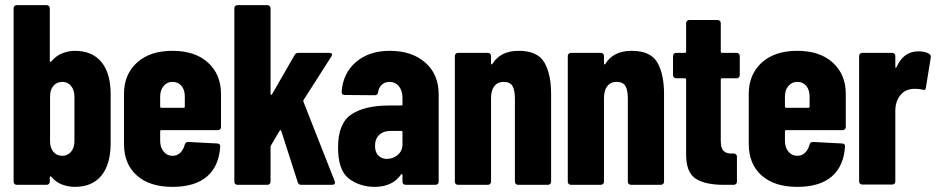

<svg xmlns="http://www.w3.org/2000/svg" viewBox="-20 -720 3650 748"><path d="M180 -31Q178 -34 176 -33Q174 -32 174 -29V-12Q174 -7 170.5 -3.5Q167 0 162 0H45Q40 0 36.5 -3.5Q33 -7 33 -12V-688Q33 -693 36.5 -696.5Q40 -700 45 -700H162Q167 -700 170.5 -696.5Q174 -693 174 -688V-483Q174 -480 176 -479Q178 -478 180 -481Q200 -504 224 -513Q248 -522 271 -522Q339 -522 375 -478.5Q411 -435 411 -354V-160Q411 -81 375.5 -36.5Q340 8 271 8Q248 8 223.5 -0.5Q199 -9 180 -31ZM223 -113Q244 -113 257 -129Q270 -145 270 -170V-344Q270 -369 257 -385Q244 -401 223 -401Q201 -401 188 -385.5Q175 -370 175 -344V-170Q175 -144 188 -128.5Q201 -113 223 -113Z M463 -160V-354Q463 -430 513.5 -476Q564 -522 652 -522Q740 -522 790.5 -476Q841 -430 841 -354V-225Q841 -220 837.5 -216.5Q834 -213 829 -213H609Q604 -213 604 -208V-171Q604 -146 617.5 -129.5Q631 -113 652 -113Q671 -113 683 -125.5Q695 -138 700 -157Q703 -167 713 -167L827 -161Q832 -161 835.5 -157.5Q839 -154 838 -149Q833 -72 786 -32Q739 8 652 8Q563 8 513 -36.5Q463 -81 463 -160ZM609 -300H695Q700 -300 700 -305V-344Q700 -370 687 -385.5Q674 -401 652 -401Q631 -401 617.5 -385Q604 -369 604 -344V-305Q604 -300 609 -300Z M893 -12V-688Q893 -693 896.5 -696.5Q900 -700 905 -700H1022Q1027 -700 1030.5 -696.5Q1034 -693 1034 -688V-355Q1034 -351 1036 -350.5Q1038 -350 1040 -353L1128 -506Q1132 -514 1143 -514H1263Q1270 -514 1272.5 -510.5Q1275 -507 1271 -500L1163 -331Q1161 -327 1162 -324L1284 -14Q1285 -12 1285 -9Q1285 0 1274 0H1153Q1143 0 1140 -10L1076 -209Q1075 -213 1073 -213Q1071 -213 1069 -210L1036 -154Q1034 -150 1034 -148V-12Q1034 -7 1030.5 -3.5Q1027 0 1022 0H905Q900 0 896.5 -3.5Q893 -7 893 -12Z M1297 -146Q1297 -239 1348.5 -274Q1400 -309 1497 -309H1543Q1548 -309 1548 -314V-339Q1548 -367 1534 -384Q1520 -401 1498 -401Q1480 -401 1468 -390.5Q1456 -380 1453 -361Q1452 -349 1440 -349L1323 -350Q1311 -350 1311 -362Q1316 -435 1367 -478.5Q1418 -522 1499 -522Q1584 -522 1636.5 -476.5Q1689 -431 1689 -352V-12Q1689 -7 1685.5 -3.5Q1682 0 1677 0H1560Q1555 0 1551.5 -3.5Q1548 -7 1548 -12V-37Q1548 -40 1546 -41.5Q1544 -43 1543 -41Q1509 8 1440 8Q1382 8 1339.5 -24Q1297 -56 1297 -146ZM1487 -101Q1511 -101 1529.5 -116.5Q1548 -132 1548 -158V-205Q1548 -210 1543 -210H1502Q1474 -210 1457.5 -194.5Q1441 -179 1441 -152Q1441 -127 1454 -114Q1467 -101 1487 -101Z M1752 -12V-502Q1752 -507 1755.5 -510.5Q1759 -514 1764 -514H1881Q1886 -514 1889.5 -510.5Q1893 -507 1893 -502V-473Q1893 -469 1895 -469Q1897 -469 1899 -472Q1930 -522 2001 -522Q2074 -522 2100.5 -477Q2127 -432 2127 -354V-12Q2127 -7 2123.5 -3.5Q2120 0 2115 0H1998Q1993 0 1989.5 -3.5Q1986 -7 1986 -12V-335Q1986 -369 1976.5 -385Q1967 -401 1942 -401Q1919 -401 1906 -384.5Q1893 -368 1893 -338V-12Q1893 -7 1889.5 -3.5Q1886 0 1881 0H1764Q1759 0 1755.5 -3.5Q1752 -7 1752 -12Z M2192 -12V-502Q2192 -507 2195.5 -510.5Q2199 -514 2204 -514H2321Q2326 -514 2329.5 -510.5Q2333 -507 2333 -502V-473Q2333 -469 2335 -469Q2337 -469 2339 -472Q2370 -522 2441 -522Q2514 -522 2540.5 -477Q2567 -432 2567 -354V-12Q2567 -7 2563.5 -3.5Q2560 0 2555 0H2438Q2433 0 2429.5 -3.5Q2426 -7 2426 -12V-335Q2426 -369 2416.5 -385Q2407 -401 2382 -401Q2359 -401 2346 -384.5Q2333 -368 2333 -338V-12Q2333 -7 2329.5 -3.5Q2326 0 2321 0H2204Q2199 0 2195.5 -3.5Q2192 -7 2192 -12Z M2653 -118V-410Q2653 -415 2648 -415H2614Q2609 -415 2605.5 -418.5Q2602 -422 2602 -427V-502Q2602 -507 2605.5 -510.5Q2609 -514 2614 -514H2648Q2653 -514 2653 -519V-630Q2653 -635 2656.5 -638.5Q2660 -642 2665 -642H2776Q2781 -642 2784.5 -638.5Q2788 -635 2788 -630V-519Q2788 -514 2793 -514H2850Q2855 -514 2858.5 -510.5Q2862 -507 2862 -502V-427Q2862 -422 2858.5 -418.5Q2855 -415 2850 -415H2793Q2788 -415 2788 -410V-172Q2788 -143 2799 -132Q2810 -121 2833 -122H2839Q2844 -122 2847.5 -118.5Q2851 -115 2851 -110V-12Q2851 -7 2847.5 -3.5Q2844 0 2839 0H2799Q2726 0 2689.5 -24.5Q2653 -49 2653 -118Z M2897 -160V-354Q2897 -430 2947.5 -476Q2998 -522 3086 -522Q3174 -522 3224.5 -476Q3275 -430 3275 -354V-225Q3275 -220 3271.5 -216.5Q3268 -213 3263 -213H3043Q3038 -213 3038 -208V-171Q3038 -146 3051.5 -129.5Q3065 -113 3086 -113Q3105 -113 3117 -125.5Q3129 -138 3134 -157Q3137 -167 3147 -167L3261 -161Q3266 -161 3269.5 -157.5Q3273 -154 3272 -149Q3267 -72 3220 -32Q3173 8 3086 8Q2997 8 2947 -36.5Q2897 -81 2897 -160ZM3043 -300H3129Q3134 -300 3134 -305V-344Q3134 -370 3121 -385.5Q3108 -401 3086 -401Q3065 -401 3051.5 -385Q3038 -369 3038 -344V-305Q3038 -300 3043 -300Z M3327 -13V-502Q3327 -507 3330.5 -510.5Q3334 -514 3339 -514H3456Q3461 -514 3464.5 -510.5Q3468 -507 3468 -502V-460Q3468 -456 3469.5 -456Q3471 -456 3473 -459Q3500 -520 3558 -520Q3585 -520 3600 -510Q3608 -505 3606 -495L3587 -378Q3586 -366 3573 -371Q3561 -374 3544 -374Q3508 -374 3488 -349.5Q3468 -325 3468 -288V-13Q3468 -8 3464.5 -4.5Q3461 -1 3456 -1H3339Q3334 -1 3330.5 -4.5Q3327 -8 3327 -13Z"/></svg>

Font: Barlow Condensed
Style: Bold
Weight: 700
Width: 3
Designer: Jeremy Tribby
Foundry: Tribby Type
Version: Version 1.500